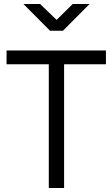

<svg xmlns="http://www.w3.org/2000/svg" viewBox="-20 -946 566 966"><path d="M225.5 0V-622.6H13V-692H513V-622.6H302.5V0ZM231.7 -791.3 97.7 -926H181.7L264.8 -846L346.1 -926H430.7L296.7 -791.3Z"/></svg>

Font: Titillium Web
Style: Bold
Weight: 700
Designer: Mohamed Gaber, Accademia di Belle Arti di Urbino
Foundry: Kief Type Foundry, Accademia di Belle Arti di Urbino
Version: Version 3.000